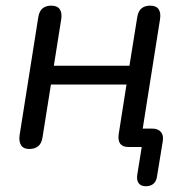

<svg xmlns="http://www.w3.org/2000/svg" viewBox="-20 -513 651 670"><path d="M488.2 136.9Q472.1 136.9 464.1 126.5Q456.1 116 459 96.6L479.1 -27.9L489 0H428.5Q408.7 0 399.9 -11Q391.2 -21.9 394.1 -44.2L421.4 -217.9H157.7L128.3 -33.3Q125.4 -12.9 113.5 -3Q101.7 6.9 82.2 6.9Q62.3 6.9 53.9 -5.7Q45.4 -18.3 48.3 -40.6L113.7 -453.6Q117.1 -474.4 128.7 -483.9Q140.3 -493.3 158.8 -493.3Q179.7 -493.3 188.4 -480.9Q197.1 -468.5 193.7 -446.3L167.9 -283.6H431.7L459 -453.6Q462.4 -474.4 474 -483.9Q485.6 -493.3 504 -493.3Q524.9 -493.3 533.4 -480.9Q541.9 -468.5 538.5 -446.3L473.6 -36.3L463.7 -64.3H510.4Q531.4 -64.3 541.4 -52.6Q551.4 -40.9 548 -20.3L527.9 102.9Q525.5 119.4 515.6 128.2Q505.7 136.9 488.2 136.9Z"/></svg>

Font: Nunito ExtraLight
Style: Italic
Weight: 200
Italic angle: -9°
Designer: Vernon Adams
Foundry: Vernon Adams
Version: Version 3.602